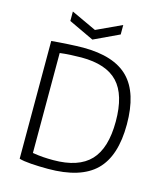

<svg xmlns="http://www.w3.org/2000/svg" viewBox="-136 -1044 988 1156"><g transform="rotate(15 358.5 -466.0)"><path d="M290 -48Q447 -48 520.5 -125.5Q594 -203 594 -370Q594 -536 522 -612.5Q450 -689 295 -689Q267 -689 229 -687Q191 -685 161 -681V-58Q180 -55 196 -53Q212 -51 227 -50Q242 -49 257.5 -48.5Q273 -48 290 -48ZM273 11Q216 11 167 7.5Q118 4 93 -4V-738Q115 -740 142 -742Q169 -744 195.5 -745.5Q222 -747 247 -748Q272 -749 290 -749Q483 -749 573 -657.5Q663 -566 663 -370Q663 -173 569.5 -81Q476 11 273 11ZM173 -943 330 -870 487 -943V-884L330 -810L173 -884Z"/></g></svg>

Font: EncodeSans
Style: Light
Weight: 300
Designer: Pablo Impallari, Andres Torresi
Foundry: Pablo Impallari, Andres Torresi
Version: Version 1.000; ttfautohint (v1.4.1)